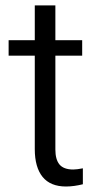

<svg xmlns="http://www.w3.org/2000/svg" viewBox="-20 -676 367 706"><path d="M107.9 -656.2V-535.6V-528.3H100.6H11.7V-471.2H100.6H107.9V-463.9V-127.4C107.9 -83 117.7 -48.8 136.7 -25.4C155.8 -2 184.6 9.8 222.7 9.8C242.7 9.8 263.2 6.8 284.7 1.5V-57.1C270 -54.2 258.3 -52.7 249 -52.7C225.6 -52.7 208.5 -59.1 198.2 -71.8C188.5 -84 183.6 -102.1 183.6 -126V-463.9V-471.2H190.9H282.2V-528.3H190.9H183.6V-535.6V-656.2Z"/></svg>

Font: Shabnam FD Light
Style: Regular
Weight: 300
Foundry: DejaVu fonts team - Redesigned by Saber Rastikerdar - Based on Vazir font
Version: Version 5.00;October 20, 2019;FontCreator 12.0.0.2547 64-bit